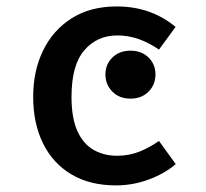

<svg xmlns="http://www.w3.org/2000/svg" viewBox="-20 -562 640 596"><path d="M343.5 -78.5Q380.5 -78.5 412.5 -91.2Q444.5 -104 473.5 -124.5L525.5 -52.5Q491 -23 441.8 -4.8Q392.5 13.5 340 13.5Q259 13.5 201.5 -20.8Q144 -55 113.5 -117Q83 -179 83 -261.5Q83 -342 113.8 -405.2Q144.5 -468.5 202.5 -505.2Q260.5 -542 342 -542Q396 -542 441.5 -526Q487 -510 525 -478.5L473.5 -408Q442.5 -429.5 410.2 -440.8Q378 -452 344 -452Q281.5 -452 241.8 -406Q202 -360 202 -261.5Q202 -195.5 220.2 -155.2Q238.5 -115 270.5 -96.8Q302.5 -78.5 343.5 -78.5ZM385 -404.7Q419.3 -404.7 441 -383.6Q462.6 -362.5 462.6 -330.8Q462.6 -299.1 441 -277.4Q419.3 -255.8 385 -255.8Q350.6 -255.8 329 -277.4Q307.3 -299.1 307.3 -330.8Q307.3 -362.5 329 -383.6Q350.6 -404.7 385 -404.7Z"/></svg>

Font: Fira Code Light Medium
Style: Regular
Weight: 500
Monospace: yes
Version: Version 5.002